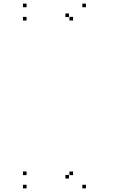

<svg xmlns="http://www.w3.org/2000/svg" viewBox="-20 -831 660 1061"><path d="M455 -791V-811H435V-791ZM126.8 -791V-811H106.8V-791ZM126.8 -717.7V-737.7H106.8V-717.7ZM383.8 -717.7V-737.7H363.8V-717.7ZM361.3 -736.7V-756.7H341.3V-736.7ZM361.3 155.7V135.7H341.3V155.7ZM383.8 136.7V116.7H363.8V136.7ZM126.8 136.7V116.7H106.8V136.7ZM126.8 210V190H106.8V210ZM455 210V190H435V210Z"/></svg>

Font: Monaspace Argon Dots Var
Style: Regular
Weight: 400
Designer: Riley Cran and the Lettermatic Team
Version: Version 1.100 (Monaspace Argon Dots)